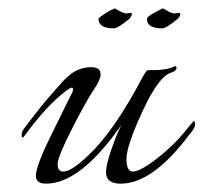

<svg xmlns="http://www.w3.org/2000/svg" viewBox="-20 -437 487 460"><path d="M390 -263Q360 -254 321.5 -170.5Q283 -87 283 -56.5Q283 -26 298 -26Q316 -26 357 -58Q401 -92 436 -138Q444 -147 445 -148Q448 -142 447 -135.5Q446 -129 434 -115Q346 3 269 3Q234 3 234 -24Q234 -42 247 -79.5Q260 -117 271 -138Q173 3 90 3Q66 3 66 -16Q66 -40 105 -118Q114 -136 129 -167Q144 -198 149.5 -208Q155 -218 155 -222.5Q155 -227 152 -227Q145 -227 113 -198Q81 -169 39 -112Q32 -102 32 -114Q32 -122 37 -128Q78 -183 103.5 -211.5Q129 -240 131.5 -243Q134 -246 142.5 -253.5Q151 -261 156 -264Q176 -276 198.5 -276Q221 -276 221 -259Q221 -246 204 -221Q187 -196 152.5 -128.5Q118 -61 118 -43.5Q118 -26 132 -26Q151 -26 192 -65Q255 -125 322 -253Q331 -269 334 -269H348Q380 -269 398 -278Q402 -280 403 -275Q403 -267 390 -263ZM253 -369Q216 -369 216 -392Q216 -395 242 -411L255 -417Q275 -405 281 -405Q287 -405 291.5 -406Q296 -407 296 -402Q295 -398 290 -392Q262 -369 253 -369ZM369 -369Q332 -369 332 -392Q332 -397 350.5 -407Q369 -417 370 -417Q371 -417 381 -411Q391 -405 397 -405Q403 -405 407.5 -406Q412 -407 412 -402Q411 -398 406 -392Q378 -369 369 -369Z"/></svg>

Font: Italianno
Style: Regular
Weight: 400
Designer: Robert E. Leuschke
Foundry: Robert E. Leuschke
Version: Version 1.003